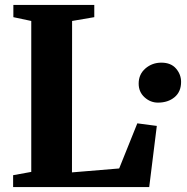

<svg xmlns="http://www.w3.org/2000/svg" viewBox="-20 -763 762 783"><path d="M33.5 0V-48.5L107.5 -62V-677.5L34.5 -693V-743H364.5V-693L274 -677.5L273.5 -60L466 -76L540 -260L619.5 -249.5L588.5 0ZM624 -344.5Q593.5 -344.5 569.5 -366.2Q545.5 -388 545.5 -422Q545.5 -460 573 -483.8Q600.5 -507.5 638 -507.5Q677 -507.5 697.8 -483.5Q718.5 -459.5 718.5 -429Q718.5 -389 692 -366.8Q665.5 -344.5 624 -344.5Z"/></svg>

Font: Merriweather 60pt ExtraBold
Style: Regular
Weight: 800
Version: Version 2.100